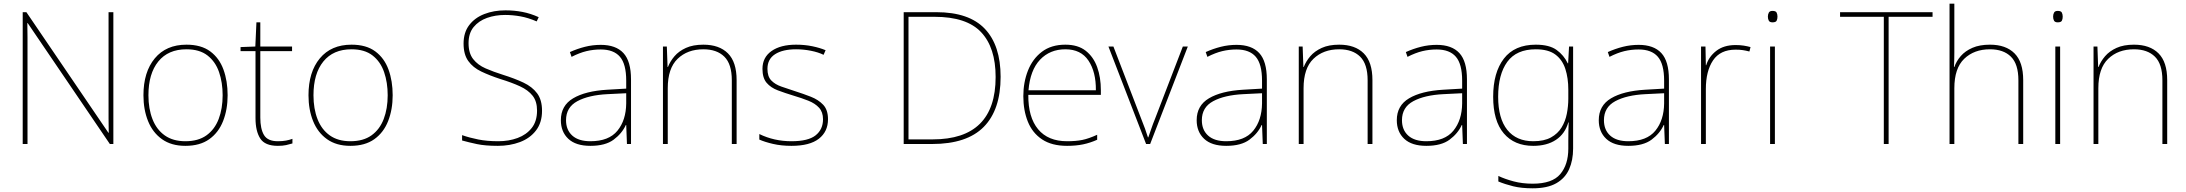

<svg xmlns="http://www.w3.org/2000/svg" viewBox="-20 -780 11843 1040"><path d="M594 0H575L130 -655H128Q129 -612 129 -577Q129 -542 129 -502V0H103V-714H123L567 -61H569Q568 -99 568 -138Q568 -177 568 -211V-714H594Z M1213 -264Q1213 -187 1188.5 -124.5Q1164 -62 1113.5 -26Q1063 10 984 10Q908 10 857.5 -26Q807 -62 782 -124Q757 -186 757 -264Q757 -390 818.5 -464Q880 -538 990 -538Q1070 -538 1119 -501.5Q1168 -465 1190.5 -403Q1213 -341 1213 -264ZM784 -264Q784 -191 806 -134.5Q828 -78 872.5 -46.5Q917 -15 984 -15Q1054 -15 1098.5 -47Q1143 -79 1164.5 -135.5Q1186 -192 1186 -264Q1186 -333 1166.5 -389.5Q1147 -446 1104 -479.5Q1061 -513 990 -513Q891 -513 837.5 -447Q784 -381 784 -264Z M1485 -15Q1510 -15 1529 -18.5Q1548 -22 1564 -28V-3Q1548 2 1529.5 6Q1511 10 1485 10Q1415 10 1389.5 -30Q1364 -70 1364 -140V-503H1283V-525L1363 -528L1369 -659H1390V-528H1562V-503H1390V-143Q1390 -82 1410 -48.5Q1430 -15 1485 -15Z M2107 -264Q2107 -187 2082.5 -124.5Q2058 -62 2007.5 -26Q1957 10 1878 10Q1802 10 1751.5 -26Q1701 -62 1676 -124Q1651 -186 1651 -264Q1651 -390 1712.5 -464Q1774 -538 1884 -538Q1964 -538 2013 -501.5Q2062 -465 2084.5 -403Q2107 -341 2107 -264ZM1678 -264Q1678 -191 1700 -134.5Q1722 -78 1766.5 -46.5Q1811 -15 1878 -15Q1948 -15 1992.5 -47Q2037 -79 2058.5 -135.5Q2080 -192 2080 -264Q2080 -333 2060.5 -389.5Q2041 -446 1998 -479.5Q1955 -513 1884 -513Q1785 -513 1731.5 -447Q1678 -381 1678 -264Z M2916 -180Q2916 -116 2883.5 -73.5Q2851 -31 2796.5 -10.5Q2742 10 2677 10Q2608 10 2563.5 0.5Q2519 -9 2483 -19V-48Q2523 -34 2570.5 -24.5Q2618 -15 2679 -15Q2736 -15 2783.5 -32.5Q2831 -50 2860 -86.5Q2889 -123 2889 -181Q2889 -231 2865 -261.5Q2841 -292 2796.5 -312.5Q2752 -333 2690 -352Q2632 -371 2587 -392.5Q2542 -414 2516.5 -449.5Q2491 -485 2491 -544Q2491 -604 2521.5 -644Q2552 -684 2603.5 -704Q2655 -724 2718 -724Q2765 -724 2809.5 -715.5Q2854 -707 2898 -687L2887 -664Q2841 -684 2798.5 -691.5Q2756 -699 2716 -699Q2663 -699 2618 -683Q2573 -667 2545.5 -633.5Q2518 -600 2518 -546Q2518 -492 2543 -460Q2568 -428 2610.5 -409.5Q2653 -391 2704 -375Q2768 -355 2815.5 -332.5Q2863 -310 2889.5 -274.5Q2916 -239 2916 -180Z M3234 -537Q3316 -537 3357 -492.5Q3398 -448 3398 -350V0H3376L3372 -103H3370Q3349 -57 3304 -23.5Q3259 10 3178 10Q3099 10 3058.5 -28Q3018 -66 3018 -129Q3018 -208 3084.5 -247.5Q3151 -287 3269 -294L3372 -300V-343Q3372 -433 3338 -472.5Q3304 -512 3234 -512Q3194 -512 3156.5 -503Q3119 -494 3076 -472L3067 -498Q3107 -516 3148.5 -526.5Q3190 -537 3234 -537ZM3271 -270Q3169 -265 3107.5 -232Q3046 -199 3046 -129Q3046 -76 3080 -45.5Q3114 -15 3178 -15Q3278 -15 3324.5 -72Q3371 -129 3372 -220V-275Z M3790 -538Q3876 -538 3923 -491Q3970 -444 3970 -346V0H3944V-345Q3944 -433 3903.5 -473Q3863 -513 3790 -513Q3704 -513 3650.5 -461.5Q3597 -410 3597 -302V0H3571V-528H3592L3596 -417H3598Q3610 -448 3633.5 -475.5Q3657 -503 3695.5 -520.5Q3734 -538 3790 -538Z M4465 -134Q4465 -67 4415.5 -28.5Q4366 10 4267 10Q4212 10 4167 -0.5Q4122 -11 4093 -24V-54Q4173 -15 4267 -15Q4358 -15 4398 -47Q4438 -79 4438 -134Q4438 -173 4416.5 -196.5Q4395 -220 4358.5 -234.5Q4322 -249 4278 -262Q4232 -276 4193.5 -290.5Q4155 -305 4132.5 -331.5Q4110 -358 4110 -407Q4110 -469 4159 -503.5Q4208 -538 4292 -538Q4339 -538 4380 -529.5Q4421 -521 4452 -508L4441 -483Q4413 -497 4372.5 -505Q4332 -513 4292 -513Q4220 -513 4178.5 -486.5Q4137 -460 4137 -407Q4137 -366 4157.5 -344.5Q4178 -323 4212.5 -311Q4247 -299 4287 -286Q4331 -272 4372 -256Q4413 -240 4439 -212.5Q4465 -185 4465 -134Z M5400 -364Q5400 -185 5308.5 -92.5Q5217 0 5029 0H4875V-714H5052Q5229 -714 5314.5 -624Q5400 -534 5400 -364ZM5373 -363Q5373 -522 5294.5 -605.5Q5216 -689 5042 -689H4901V-25H5032Q5373 -25 5373 -363Z M5751 -538Q5819 -538 5861 -505Q5903 -472 5923 -416.5Q5943 -361 5943 -291V-266H5550Q5549 -145 5603 -80Q5657 -15 5760 -15Q5808 -15 5842.5 -22Q5877 -29 5923 -50V-23Q5885 -6 5846.5 2Q5808 10 5760 10Q5677 10 5624.5 -25Q5572 -60 5547.5 -121Q5523 -182 5523 -259Q5523 -334 5548 -397.5Q5573 -461 5623.5 -499.5Q5674 -538 5751 -538ZM5751 -513Q5667 -513 5613.5 -456.5Q5560 -400 5551 -291H5916Q5917 -390 5876 -451.5Q5835 -513 5751 -513Z M6188 0 5984 -528H6011L6161 -138Q6174 -106 6182 -83.5Q6190 -61 6198 -36H6200Q6209 -61 6216.5 -83.5Q6224 -106 6237 -138L6387 -528H6414L6210 0Z M6678 -537Q6760 -537 6801 -492.5Q6842 -448 6842 -350V0H6820L6816 -103H6814Q6793 -57 6748 -23.5Q6703 10 6622 10Q6543 10 6502.5 -28Q6462 -66 6462 -129Q6462 -208 6528.5 -247.5Q6595 -287 6713 -294L6816 -300V-343Q6816 -433 6782 -472.5Q6748 -512 6678 -512Q6638 -512 6600.5 -503Q6563 -494 6520 -472L6511 -498Q6551 -516 6592.5 -526.5Q6634 -537 6678 -537ZM6715 -270Q6613 -265 6551.5 -232Q6490 -199 6490 -129Q6490 -76 6524 -45.5Q6558 -15 6622 -15Q6722 -15 6768.5 -72Q6815 -129 6816 -220V-275Z M7234 -538Q7320 -538 7367 -491Q7414 -444 7414 -346V0H7388V-345Q7388 -433 7347.5 -473Q7307 -513 7234 -513Q7148 -513 7094.5 -461.5Q7041 -410 7041 -302V0H7015V-528H7036L7040 -417H7042Q7054 -448 7077.5 -475.5Q7101 -503 7139.5 -520.5Q7178 -538 7234 -538Z M7762 -537Q7844 -537 7885 -492.5Q7926 -448 7926 -350V0H7904L7900 -103H7898Q7877 -57 7832 -23.5Q7787 10 7706 10Q7627 10 7586.5 -28Q7546 -66 7546 -129Q7546 -208 7612.5 -247.5Q7679 -287 7797 -294L7900 -300V-343Q7900 -433 7866 -472.5Q7832 -512 7762 -512Q7722 -512 7684.5 -503Q7647 -494 7604 -472L7595 -498Q7635 -516 7676.5 -526.5Q7718 -537 7762 -537ZM7799 -270Q7697 -265 7635.5 -232Q7574 -199 7574 -129Q7574 -76 7608 -45.5Q7642 -15 7706 -15Q7806 -15 7852.5 -72Q7899 -129 7900 -220V-275Z M8299 -538Q8372 -538 8411.5 -509.5Q8451 -481 8472 -437H8474L8479 -528H8501V25Q8501 88 8479.5 136.5Q8458 185 8410 212.5Q8362 240 8282 240Q8221 240 8176.5 229Q8132 218 8096 203V173Q8132 190 8179 202.5Q8226 215 8282 215Q8388 215 8431.5 163Q8475 111 8475 25V-17Q8475 -46 8475.5 -67Q8476 -88 8477 -117H8475Q8457 -55 8408 -22.5Q8359 10 8285 10Q8183 10 8125.5 -57.5Q8068 -125 8068 -256Q8068 -387 8126 -462.5Q8184 -538 8299 -538ZM8299 -513Q8194 -513 8144.5 -445Q8095 -377 8095 -256Q8095 -138 8144.5 -76.5Q8194 -15 8285 -15Q8344 -15 8381 -35.5Q8418 -56 8438.5 -89.5Q8459 -123 8467 -164Q8475 -205 8475 -246V-294Q8475 -357 8459 -406.5Q8443 -456 8405 -484.5Q8367 -513 8299 -513Z M8856 -537Q8938 -537 8979 -492.5Q9020 -448 9020 -350V0H8998L8994 -103H8992Q8971 -57 8926 -23.5Q8881 10 8800 10Q8721 10 8680.5 -28Q8640 -66 8640 -129Q8640 -208 8706.5 -247.5Q8773 -287 8891 -294L8994 -300V-343Q8994 -433 8960 -472.5Q8926 -512 8856 -512Q8816 -512 8778.5 -503Q8741 -494 8698 -472L8689 -498Q8729 -516 8770.5 -526.5Q8812 -537 8856 -537ZM8893 -270Q8791 -265 8729.5 -232Q8668 -199 8668 -129Q8668 -76 8702 -45.5Q8736 -15 8800 -15Q8900 -15 8946.5 -72Q8993 -129 8994 -220V-275Z M9381 -536Q9405 -536 9424.5 -533Q9444 -530 9462 -525L9456 -501Q9437 -506 9420.5 -508.5Q9404 -511 9381 -511Q9298 -511 9259 -453Q9220 -395 9220 -297V0H9194V-528H9218L9220 -427H9222Q9236 -473 9276.5 -504.5Q9317 -536 9381 -536Z M9581 -721Q9599 -721 9603.5 -711.5Q9608 -702 9608 -690Q9608 -677 9603.5 -668Q9599 -659 9581 -659Q9566 -659 9561 -668Q9556 -677 9556 -690Q9556 -702 9561 -711.5Q9566 -721 9581 -721ZM9594 -528V0H9568V-528Z M10210 0H10184V-689H9947V-714H10448V-689H10210Z M10566 -496Q10566 -474 10565.5 -456.5Q10565 -439 10564 -417H10566Q10577 -449 10601 -476.5Q10625 -504 10664 -521Q10703 -538 10759 -538Q10845 -538 10892 -491Q10939 -444 10939 -346V0H10913V-345Q10913 -433 10872.5 -473Q10832 -513 10759 -513Q10673 -513 10619.5 -461.5Q10566 -410 10566 -302V0H10540V-760H10566Z M11126 -721Q11144 -721 11148.5 -711.5Q11153 -702 11153 -690Q11153 -677 11148.5 -668Q11144 -659 11126 -659Q11111 -659 11106 -668Q11101 -677 11101 -690Q11101 -702 11106 -711.5Q11111 -721 11126 -721ZM11139 -528V0H11113V-528Z M11539 -538Q11625 -538 11672 -491Q11719 -444 11719 -346V0H11693V-345Q11693 -433 11652.5 -473Q11612 -513 11539 -513Q11453 -513 11399.5 -461.5Q11346 -410 11346 -302V0H11320V-528H11341L11345 -417H11347Q11359 -448 11382.5 -475.5Q11406 -503 11444.5 -520.5Q11483 -538 11539 -538Z"/></svg>

Font: Noto Sans Devanagari Thin
Style: Regular
Weight: 100
Designer: Jelle Bosma - Monotype Design Team
Foundry: Monotype Imaging Inc.
Version: Version 2.004; ttfautohint (v1.8.4.7-5d5b)